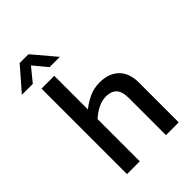

<svg xmlns="http://www.w3.org/2000/svg" viewBox="-290 -987 1094 1094"><g transform="rotate(-45 256.5 -440.0)"><path d="M170 0H67V-689H170V-418Q202 -444 240.5 -462Q279 -480 326 -480Q366 -480 396 -468Q426 -456 445.5 -435Q465 -414 474.5 -385Q484 -356 484 -322V0H381V-299Q381 -352 359 -375Q337 -398 295 -398Q264 -398 231.5 -382.5Q199 -367 170 -340ZM269 -743H186L118 -825L51 -743H-37L82 -880H153Z"/></g></svg>

Font: Ek Mukta Medium
Style: Regular
Weight: 500
Designer: Girish Dalvi and Yashodeep Gholap
Foundry: Ek Type
Version: Version 2.538;PS 1.002;hotconv 16.6.51;makeotf.lib2.5.65220;